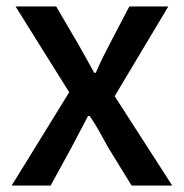

<svg xmlns="http://www.w3.org/2000/svg" viewBox="-20 -571 566 591"><path d="M16 0 193 -287 28 -551H153L218 -440Q231 -417 244 -394Q257 -371 270 -347H275Q285 -371 296.5 -394Q308 -417 320 -440L378 -551H498L333 -275L510 0H385L313 -117Q300 -141 286 -166Q272 -191 256 -214H251Q239 -191 226 -166.5Q213 -142 200 -117L136 0Z"/></svg>

Font: Noto Sans SC Medium
Style: Regular
Weight: 500
Designer: Ryoko NISHIZUKA  (kana, bopomofo & ideographs); Paul D. Hunt (Latin, Greek & Cyrillic); Sandoll Communications , Soo-you
Foundry: Adobe
Version: Version 2.004-H2;hotconv 1.0.118;makeotfexe 2.5.65603